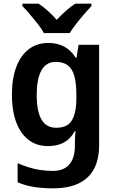

<svg xmlns="http://www.w3.org/2000/svg" viewBox="-20 -786 632 1046"><path d="M243 -552Q293 -552 330 -532Q367 -512 392 -472H397L408 -542H520V4Q520 81 492.5 133.5Q465 186 409 213Q353 240 268 240Q211 240 164.5 232.5Q118 225 76 207V103Q106 116 136 125.5Q166 135 199 140Q232 145 269 145Q327 145 357.5 110Q388 75 388 10V-4Q388 -19 389 -39Q390 -59 392 -71H387Q364 -29 328 -9.5Q292 10 241 10Q150 10 97.5 -64Q45 -138 45 -270Q45 -359 69 -422Q93 -485 137.5 -518.5Q182 -552 243 -552ZM283 -449Q249 -449 226 -428.5Q203 -408 191.5 -368Q180 -328 180 -268Q180 -180 206 -135Q232 -90 285 -90Q314 -90 335 -98.5Q356 -107 369 -126.5Q382 -146 389 -176.5Q396 -207 396 -250V-269Q396 -334 384.5 -373.5Q373 -413 348 -431Q323 -449 283 -449ZM478 -753Q461 -735 438.5 -709Q416 -683 395 -656Q374 -629 360 -606H219Q207 -629 185.5 -656Q164 -683 142 -709Q120 -735 102 -753V-766H190Q215 -750 240 -727.5Q265 -705 289 -678Q314 -705 339.5 -727.5Q365 -750 390 -766H478Z"/></svg>

Font: Noto Sans Display SemiBold
Style: Regular
Weight: 600
Designer: Monotype Design Team
Foundry: Monotype Imaging Inc.
Version: Version 2.003